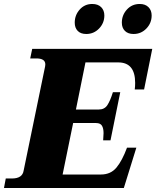

<svg xmlns="http://www.w3.org/2000/svg" viewBox="-50 -946 786 966"><path d="M326 -832Q326 -870 351 -898Q376 -926 414 -926Q443 -926 459 -910Q475 -894 475 -868Q475 -830 448.5 -802.5Q422 -775 384 -775Q356 -775 341 -790.5Q326 -806 326 -832ZM563 -832Q563 -870 588.5 -898Q614 -926 653 -926Q681 -926 697 -910Q713 -894 713 -868Q713 -830 686.5 -802.5Q660 -775 622 -775Q594 -775 578.5 -790.5Q563 -806 563 -832ZM628 -496Q630 -512 630 -529Q630 -632 545 -632H380L332 -395H447Q476 -395 490.5 -417.5Q505 -440 518 -482H555L506 -240H469Q471 -264 471 -276Q471 -300 463 -313.5Q455 -327 433 -327H318L265 -68H458Q507 -68 536 -103Q565 -138 589 -203H636L573 0H-30L-21 -48H10Q63 -48 69 -88L177 -612Q178 -616 178 -622Q178 -652 133 -652H102L112 -700H716L675 -496Z"/></svg>

Font: Taviraj Black
Style: Italic
Weight: 900
Italic angle: -12°
Designer: Katatrad Team
Foundry: CadsonDemak
Version: Version 1.001